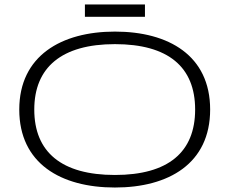

<svg xmlns="http://www.w3.org/2000/svg" viewBox="-20 -824 1024 857"><path d="M918 -335C918 -576 733 -683 493 -683C254 -683 66 -575 66 -335C66 -94 252 13 493 13C733 13 918 -94 918 -335ZM851 -335C851 -145 731 -43 493 -43C255 -43 133 -145 133 -335C133 -523 255 -627 493 -627C731 -627 851 -525 851 -335ZM627 -749V-804H359V-749Z"/></svg>

Font: Stint Ultra Expanded
Style: Regular
Weight: 400
Width: 7
Designer: Astigmatic (AOETI)
Foundry: Astigmatic (AOETI)
Version: Version 1.000